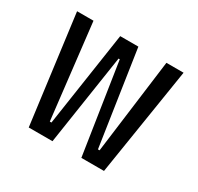

<svg xmlns="http://www.w3.org/2000/svg" viewBox="-118 -657 821 796"><g transform="rotate(30 293.0 -259.0)"><path d="M357.4 0 291 -433.6H285.2L219.2 0H105.5L38.1 -517.6H116.7L168.9 -64.9H176.8L244.6 -517.6H331.5L399.4 -64.9H407.2L465.8 -517.6H547.9L465.8 0Z"/></g></svg>

Font: Cascadia Mono NF SemiLight
Style: Regular
Weight: 350
Monospace: yes
Designer: Aaron Bell
Foundry: Saja Typeworks
Version: Version 2404.023; ttfautohint (v1.8.4)